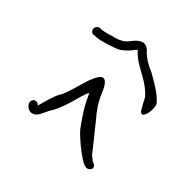

<svg xmlns="http://www.w3.org/2000/svg" viewBox="-78 -616 752 752"><g transform="rotate(-45 298.0 -240.0)"><path d="M72 -377C72 -343 114 -340 141 -320C158 -310 199 -295 222 -289C238 -285 278 -274 288 -267C283 -264 277 -262 271 -259C229 -240 198 -217 163 -192C136 -169 104 -128 90 -107C79 -91 60 -62 84 -50C97 -43 105 -59 108 -68L124 -88C154 -110 202 -151 232 -174C255 -195 288 -218 323 -232C345 -241 357 -249 363 -256C392 -287 303 -309 264 -320C247 -326 212 -335 202 -344C173 -359 140 -366 110 -375C114 -379 118 -383 118 -390C118 -400 110 -407 100 -407C86 -407 72 -390 72 -377ZM384 -75C362 -62 381 -46 419 -46C429 -46 440 -48 446 -52C477 -79 498 -119 518 -154C529 -181 542 -203 560 -221C568 -227 573 -234 576 -242C584 -269 555 -289 541 -300C526 -311 514 -335 510 -357C506 -370 500 -388 498 -404L497 -419C495 -427 488 -434 478 -434C468 -434 459 -425 461 -415L462 -401C463 -390 465 -380 468 -370C475 -348 480 -327 489 -308C495 -295 507 -283 517 -273C526 -264 534 -262 541 -252C534 -245 529 -241 520 -230C491 -193 475 -139 431 -101C409 -90 400 -85 384 -75Z"/></g></svg>

Font: Stray Cat
Style: UltExt
Weight: 400
Version: Version 1.0